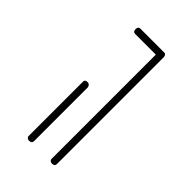

<svg xmlns="http://www.w3.org/2000/svg" viewBox="-161 -784 593 593"><g transform="rotate(45 135.0 -488.0)"><path d="M86 -732H188H191Q193 -732 195 -730L196 -729Q198 -727 198 -725L199 -722V-255Q199 -244 187 -244Q182 -244 179 -247Q176 -250 176 -252V-255V-709H86Q76 -709 76 -721Q76 -726 78.5 -729Q81 -732 84 -732ZM87 -500Q92 -500 95 -497Q98 -494 98 -492L99 -489V-255Q99 -244 87 -244Q82 -244 79 -247Q76 -250 76 -252V-255V-489Q75 -500 87 -500Z"/></g></svg>

Font: Sticks
Style: Regular
Weight: 400
Version: Version 1.1